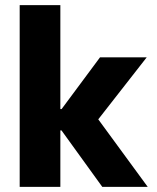

<svg xmlns="http://www.w3.org/2000/svg" viewBox="-20 -727 611 747"><path d="M56.6 -707H214.8V-302.7H219.7L369.1 -503.9H550.8L362.3 -262.7L554.7 0H377.9L219.2 -219.7H214.8V0H56.6Z"/></svg>

Font: Wanted Sans ExtraBold
Style: Regular
Weight: 800
Designer: Original Design by Kil Hyung-jin and Kang Hanbin, Wanted Lab, Inc; Hangeul from Source Han Sans by Jang Soo-young and Ka
Foundry: Wanted Lab, Inc.
Version: Version 1.003